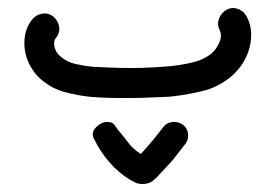

<svg xmlns="http://www.w3.org/2000/svg" viewBox="-20 -201 688 480"><path d="M280 44Q241 44 205 41Q176 38 143 29.5Q110 21 82 -3Q67 -16 56.5 -34.5Q46 -53 42.5 -73.5Q39 -94 43 -115Q47 -136 61 -153Q71 -165 86.5 -167Q102 -169 114 -159Q126 -148 128 -133Q130 -118 119 -105Q113 -97 116.5 -83Q120 -69 131 -60Q147 -46 169 -41Q191 -36 212 -34Q231 -33 256.5 -32Q282 -31 309 -31Q336 -31 362.5 -32.5Q389 -34 410 -36Q436 -39 461.5 -45Q487 -51 506 -65Q520 -76 528 -94Q536 -112 529 -126Q522 -140 527.5 -154.5Q533 -169 547 -177Q561 -184 575.5 -178.5Q590 -173 597 -159Q608 -138 608 -115.5Q608 -93 601 -72.5Q594 -52 581 -34.5Q568 -17 552 -5Q522 18 486.5 26.5Q451 35 419 39Q406 41 387.5 41.5Q369 42 349 43Q329 44 310.5 44Q292 44 280 44ZM336 259Q325 259 317.5 255Q310 251 306 249Q276 231 252.5 203.5Q229 176 214 144Q208 131 218.5 119Q229 107 243 104H250Q262 104 267.5 113Q273 122 282 132Q289 140 300.5 155.5Q312 171 332 184Q344 171 350 164Q356 157 360.5 151.5Q365 146 371 138.5Q377 131 388 117Q396 106 410 104Q424 102 436 110Q448 118 450 132.5Q452 147 444 158Q431 174 424 183.5Q417 193 410.5 200.5Q404 208 396.5 216Q389 224 375 239Q371 244 361.5 251.5Q352 259 336 259Z"/></svg>

Font: Dongol
Style: Regular
Weight: 400
Designer: Abdo Mohamed and Ibrahim Hamdi
Foundry: Protype Foundry
Version: Version 1.000;hotconv 1.0.109;makeotfexe 2.5.65596